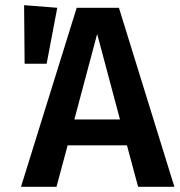

<svg xmlns="http://www.w3.org/2000/svg" viewBox="-20 -721 693 741"><path d="M75 -475H160L201 -691L73 -701ZM653 0 439 -691H276L61 0H198L241 -160H470L513 0ZM355 -590 443 -260H267Z"/></svg>

Font: Fira Sans Medium
Style: Regular
Weight: 500
Designer: Carrois Corporate & Edenspiekermann AG
Foundry: Carrois Corporate GbR & Edenspiekermann AG
Version: Version 4.203